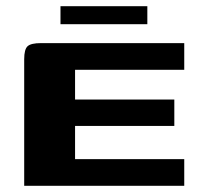

<svg xmlns="http://www.w3.org/2000/svg" viewBox="-20 -599 645 619"><path d="M58 0V-408Q58 -440 69 -450Q80 -460 112 -460H574V-374H222V-278H542V-193H222V-86H574V0ZM175 -521V-579H455V-521Z"/></svg>

Font: r_Genos
Style: Bold
Weight: 700
Designer: Robert E. Leuschke
Foundry: Robert E. Leuschke
Version: Version 2.000;June 29, 2024;FontCreator 14.0.0.2814 32-bit